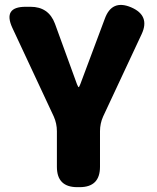

<svg xmlns="http://www.w3.org/2000/svg" viewBox="-20 -773 648 793"><path d="M299 0Q215 0 215 -84V-231Q215 -263 202 -292L31 -658Q-9 -745 86 -745H106Q181 -745 207 -675L298 -425Q303 -413 305 -413Q307 -413 312 -426L413 -696Q442 -776 521 -743Q601 -709 565 -632L406 -292Q393 -263 393 -231V-84Q393 0 309 0Z"/></svg>

Font: Resource Han Rounded TW Heavy
Style: Regular
Weight: 900
Designer: Cyano Hao (round all glyphs); Ryoko NISHIZUKA 西塚涼子 (kana, bopomofo & ideographs); Paul D. Hunt (Latin, Greek & Cyrillic)
Foundry: Cyano Hao
Version: 0.990